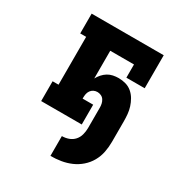

<svg xmlns="http://www.w3.org/2000/svg" viewBox="-176 -657 952 1008"><g transform="rotate(30 300.0 -152.5)"><path d="M274 225V105Q295 105 314.5 98Q334 91 347.5 76Q361 61 366.5 40.5Q372 20 372 0V-125Q372 -136 369.5 -147.5Q367 -159 360.5 -169Q354 -179 343 -184Q332 -189 321 -189Q309 -189 298.5 -184Q288 -179 281 -169Q274 -159 272 -147.5Q270 -136 270 -125V-120H334V0H88V-120H124V-410H88V-530H525V-330H414V-410H270V-242Q278 -257 289.5 -270Q301 -283 315.5 -292Q330 -301 347 -304.5Q364 -308 381 -308Q403 -308 424 -302Q445 -296 461.5 -282Q478 -268 489 -249Q500 -230 506.5 -209.5Q513 -189 515 -167.5Q517 -146 517 -125V0Q517 31 511 62Q505 93 489.5 120.5Q474 148 450 169Q426 190 397 202.5Q368 215 337 220Q306 225 274 225Z"/></g></svg>

Font: Iosevka Slab Heavy Extended
Style: Regular
Weight: 900
Width: 7
Monospace: yes
Designer: Belleve Invis
Foundry: Belleve Invis
Version: Version 11.1.0; ttfautohint (v1.8.3)